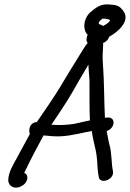

<svg xmlns="http://www.w3.org/2000/svg" viewBox="-20 -831 597 882"><path d="M436 -730V-732C436 -733 443 -739 450 -745C461 -747 482 -743 486 -738C481 -728 470 -720 454 -712H453C448 -716 443 -718 435 -720C432 -727 433 -725 436 -730ZM117 -215C97 -179 75 -138 55 -101C41 -75 20 -42 18 -7C16 16 36 38 67 29H68L78 24C109 10 115 -28 91 -37C91 -39 94 -40 94 -42C120 -98 151 -155 180 -209C203 -207 231 -203 261 -205C314 -208 358 -222 402 -229C406 -189 420 -150 424 -114C427 -96 428 -41 433 -23C434 20 506 -4 499 -44C491 -80 494 -131 482 -169C478 -186 474 -208 470 -229C483 -233 497 -244 501 -261C505 -278 494 -294 472 -291L462 -290C458 -367 459 -456 453 -534C450 -565 452 -598 454 -628V-629L453 -630C453 -631 454 -632 453 -633C464 -637 478 -648 481 -662C517 -681 585 -735 544 -784C530 -802 519 -808 488 -810C439 -816 418 -793 393 -773C361 -741 360 -692 383 -671C376 -659 375 -641 383 -634C370 -619 361 -602 350 -585C318 -534 286 -481 253 -426C222 -376 185 -322 149 -270C123 -270 108 -243 117 -215ZM311 -405C336 -449 360 -490 386 -534C387 -512 389 -490 391 -463C392 -404 390 -339 393 -278C389 -277 379 -275 374 -274L321 -262C288 -257 252 -255 216 -258C247 -304 282 -355 311 -405Z"/></svg>

Font: Stray Cat
Style: ExBdObl
Weight: 800
Version: Version 1.0